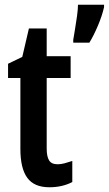

<svg xmlns="http://www.w3.org/2000/svg" viewBox="-20 -780 459 810"><path d="M223 -87Q237 -87 252 -91Q267 -95 285 -101V-12Q243 10 188 10Q124 10 95 -30Q66 -70 66 -151V-451H14V-511L74 -540L102 -660H177V-543H278V-451H177V-153Q177 -120 187 -103.5Q197 -87 223 -87ZM419 -750Q411 -714 393 -671.5Q375 -629 357 -600H289V-612Q291 -625 296 -654Q301 -683 305 -712.5Q309 -742 309 -760H419Z"/></svg>

Font: Noto Sans Tamil ExtraCondensed SemiBold
Style: Regular
Weight: 600
Width: 2
Designer: Jelle Bosma - Monotype Design Team
Foundry: Monotype Imaging Inc.
Version: Version 2.004; ttfautohint (v1.8.4.7-5d5b)